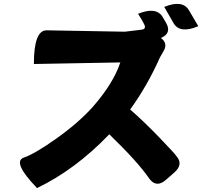

<svg xmlns="http://www.w3.org/2000/svg" viewBox="-20 -874 1040 975"><path d="M681 -804Q775 -842 807 -786L824 -757Q853 -705 797 -681Q833 -655 812 -617L792 -582Q728 -438 641 -318Q710 -258 789 -176Q868 -94 876 -81Q913 -39 864 3L823 39Q774 82 738 33Q680 -52 535 -192Q362 -12 168 81Q42 -50 99 -73Q156 -92 267 -171Q378 -250 451 -331Q556 -451 591 -557L152 -549Q152 -721 217 -720L614 -713L697 -723Q726 -726 711 -753Q703 -770 681 -804ZM814 -839Q908 -877 940 -821L987 -741Q893 -701 861 -757L814 -839Z"/></svg>

Font: Swei Half Moon CJK SC
Style: Black
Weight: 900
Version: Version 2.071